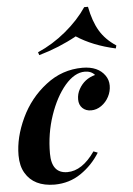

<svg xmlns="http://www.w3.org/2000/svg" viewBox="-57 -862 634 918"><g transform="rotate(-5 260.0 -402.5)"><path d="M168 14.2Q68.4 13.7 28.3 -54.7Q7.8 -88.9 7.8 -140.1Q7.8 -225.6 50.8 -317.4Q93.8 -409.2 172.4 -469.7Q250.5 -530.8 349.1 -530.8Q423.3 -530.3 456.1 -483.4Q471.2 -461.9 471.2 -434.6Q471.2 -407.2 458 -381.8Q444.8 -356.4 421.9 -340.3Q398.9 -324.2 373 -324.2Q347.2 -324.2 331.1 -339.8Q314.9 -355.5 314.9 -381.8Q314.9 -408.2 327.6 -430.7Q353.5 -477.5 405.8 -491.2Q388.7 -511.2 357.9 -511.2Q309.1 -511.2 262.7 -457.5Q216.8 -403.3 187.5 -317.4Q158.2 -231.4 158.2 -135.7Q158.2 -40 233.9 -40Q305.2 -40 366.2 -127.9L386.2 -120.1Q350.6 -62.5 294.9 -24.4Q239.3 13.7 168 14.2ZM515.6 -608.9Q406.7 -632.8 329.6 -683.1Q246.1 -636.7 148.4 -608.9L143.6 -623Q215.8 -654.3 279.3 -707Q342.8 -759.8 382.3 -818.8H400.4Q414.1 -748 441.4 -702.1Q468.8 -656.2 519.5 -623Z"/></g></svg>

Font: PlayfairDisplay-BoldItalic
Style: Bold Italic
Weight: 700
Italic angle: -14.9847°
Designer: Claus Eggers Sørensen
Foundry: Claus Eggers Sørensen
Version: Version 1.002;PS 001.002;hotconv 1.0.70;makeotf.lib2.5.58329